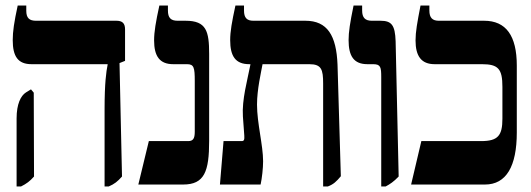

<svg xmlns="http://www.w3.org/2000/svg" viewBox="-20 -667 1918 694"><path d="M358 7H373C394 -2 405 -11 421 -29L412 -439L432 -447V-561C432 -583 422 -592 401 -592H110C86 -592 75 -602 75 -628V-647H44C31 -587 26 -553 26 -522C26 -463 45 -435 94 -435H369V-433C364 -408 358 -368 358 -271ZM40 7H56C76 -3 88 -12 103 -29L102 -332L92 -344L74 -333C55 -321 40 -291 40 -239Z M480 0H642C719 0 736 -47 736 -158V-472C736 -554 726 -592 651 -592H622C597 -592 587 -603 587 -629V-647H556C543 -587 537 -552 537 -521C537 -464 557 -435 606 -435H656C681 -435 684 -423 684 -374V-191C684 -166 678 -157 660 -157H518Z M775 0H922C927 -23 931 -59 931 -84C931 -142 909 -222 909 -289C909 -344 924 -407 929 -435H1098C1142 -435 1148 -416 1148 -365V7H1165C1186 -1 1196 -11 1212 -30L1200 -433C1196 -539 1163 -592 1084 -592H896C872 -592 862 -603 862 -629V-647H831C818 -587 812 -553 812 -522C812 -464 831 -435 881 -435H885V-433C874 -376 854 -307 858 -246L863 -177C864 -162 862 -157 854 -157H788Z M1358 7H1374C1389 -1 1403 -10 1421 -29L1410 -518C1408 -577 1395 -592 1355 -592H1324C1300 -592 1289 -603 1289 -629V-647H1258C1245 -584 1240 -551 1240 -522C1240 -464 1259 -435 1308 -435H1329C1356 -435 1358 -424 1358 -388Z M1466 0H1733C1810 0 1848 -66 1848 -188V-430C1848 -538 1809 -592 1730 -592H1566C1543 -592 1532 -603 1532 -629V-647H1500C1488 -585 1482 -552 1482 -521C1482 -464 1503 -435 1551 -435H1722C1781 -435 1796 -418 1796 -353V-238C1796 -177 1780 -157 1719 -157H1503Z"/></svg>

Font: Noto Serif Hebrew ExtraCondensed ExtraBold
Style: Regular
Weight: 800
Width: 2
Designer: Monotype Design Team
Foundry: Monotype Imaging Inc.
Version: Version 2.004